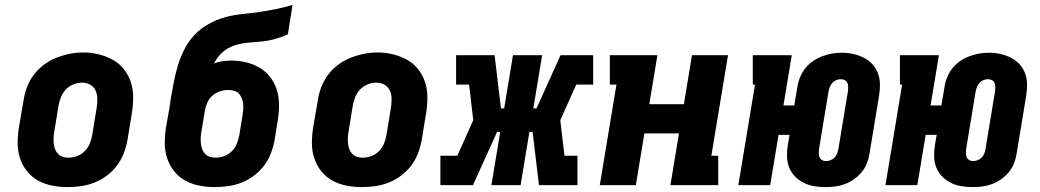

<svg xmlns="http://www.w3.org/2000/svg" viewBox="-20 -755 4240 783"><path d="M256 8Q224 8 193 2Q162 -4 135.5 -18.5Q109 -33 90 -57Q71 -81 61.5 -110Q52 -139 52 -171Q52 -203 57 -235L76 -345Q80 -373 90 -399.5Q100 -426 117.5 -449.5Q135 -473 159 -491Q183 -509 210 -519.5Q237 -530 264.5 -535.5Q292 -541 320 -541Q352 -541 382.5 -533.5Q413 -526 439.5 -511.5Q466 -497 485 -473Q504 -449 513.5 -420Q523 -391 523 -359Q523 -327 518 -295L500 -185Q495 -157 485 -130.5Q475 -104 457.5 -80.5Q440 -57 416 -39Q392 -21 365.5 -10.5Q339 0 311 4Q283 8 256 8ZM259 -112Q277 -112 294.5 -118.5Q312 -125 325.5 -138.5Q339 -152 346 -169.5Q353 -187 356 -204L374 -314Q377 -333 377 -351Q377 -369 370 -385Q363 -401 348 -409.5Q333 -418 314 -418Q297 -418 279.5 -411Q262 -404 249 -390.5Q236 -377 229 -360Q222 -343 219 -326L201 -216Q199 -204 198.5 -191.5Q198 -179 199.5 -167.5Q201 -156 205 -145.5Q209 -135 217 -127Q225 -119 236 -115.5Q247 -112 259 -112Z M856 8Q824 8 793 2Q762 -4 735.5 -18.5Q709 -33 690 -57Q671 -81 661.5 -110Q652 -139 652 -171Q652 -203 657 -235L671 -315Q672 -324 673.5 -332.5Q675 -341 676 -350Q682 -384 688.5 -418.5Q695 -453 705 -486.5Q715 -520 731.5 -553Q748 -586 773 -612.5Q798 -639 830.5 -657Q863 -675 897.5 -684.5Q932 -694 966.5 -697.5Q1001 -701 1036 -706Q1071 -711 1105.5 -718Q1140 -725 1173 -735L1154 -615Q1134 -606 1114 -599.5Q1094 -593 1073.5 -589.5Q1053 -586 1032.5 -584.5Q1012 -583 991.5 -581Q971 -579 950.5 -574Q930 -569 911 -558.5Q892 -548 877 -531.5Q862 -515 853 -496Q869 -503 887 -505.5Q905 -508 922 -508Q953 -508 983 -501Q1013 -494 1038.5 -479Q1064 -464 1082 -440.5Q1100 -417 1109 -388Q1118 -359 1118 -327.5Q1118 -296 1113 -265L1100 -185Q1095 -157 1085 -130.5Q1075 -104 1057.5 -80.5Q1040 -57 1016 -39Q992 -21 965.5 -10.5Q939 0 911 4Q883 8 856 8ZM859 -112Q877 -112 894.5 -118.5Q912 -125 925.5 -138.5Q939 -152 946 -169.5Q953 -187 956 -204L969 -284Q971 -296 972 -308.5Q973 -321 971.5 -332.5Q970 -344 966 -354.5Q962 -365 954.5 -373Q947 -381 935.5 -384.5Q924 -388 912 -388Q895 -388 878.5 -383Q862 -378 848 -366.5Q834 -355 826.5 -338.5Q819 -322 816 -306L801 -216Q799 -204 798.5 -191.5Q798 -179 799.5 -167.5Q801 -156 805 -145.5Q809 -135 817 -127Q825 -119 836 -115.5Q847 -112 859 -112Z M1456 8Q1424 8 1393 2Q1362 -4 1335.5 -18.5Q1309 -33 1290 -57Q1271 -81 1261.5 -110Q1252 -139 1252 -171Q1252 -203 1257 -235L1276 -345Q1280 -373 1290 -399.5Q1300 -426 1317.5 -449.5Q1335 -473 1359 -491Q1383 -509 1410 -519.5Q1437 -530 1464.5 -535.5Q1492 -541 1520 -541Q1552 -541 1582.5 -533.5Q1613 -526 1639.5 -511.5Q1666 -497 1685 -473Q1704 -449 1713.5 -420Q1723 -391 1723 -359Q1723 -327 1718 -295L1700 -185Q1695 -157 1685 -130.5Q1675 -104 1657.5 -80.5Q1640 -57 1616 -39Q1592 -21 1565.5 -10.5Q1539 0 1511 4Q1483 8 1456 8ZM1459 -112Q1477 -112 1494.5 -118.5Q1512 -125 1525.5 -138.5Q1539 -152 1546 -169.5Q1553 -187 1556 -204L1574 -314Q1577 -333 1577 -351Q1577 -369 1570 -385Q1563 -401 1548 -409.5Q1533 -418 1514 -418Q1497 -418 1479.5 -411Q1462 -404 1449 -390.5Q1436 -377 1429 -360Q1422 -343 1419 -326L1401 -216Q1399 -204 1398.5 -191.5Q1398 -179 1399.5 -167.5Q1401 -156 1405 -145.5Q1409 -135 1417 -127Q1425 -119 1436 -115.5Q1447 -112 1459 -112Z M1776 0V-120H1845L1910 -265L1893 -410H1840V-530H1997L2023 -313H2036L2072 -530H2191L2155 -313H2168L2266 -530H2399V-410H2330L2265 -265L2282 -120H2335V0H2178L2152 -217H2139L2103 0H1984L2020 -217H2007L1909 0Z M2426 0 2494 -410H2467V-530H2661L2628 -330H2769L2802 -530H2949L2881 -120H2909V0H2714L2749 -211H2608L2573 0Z M3346 8Q3322 8 3299 4Q3276 0 3256.5 -10Q3237 -20 3221.5 -36Q3206 -52 3198 -73Q3190 -94 3189.5 -117.5Q3189 -141 3193 -165L3200 -205H3155L3121 0H2991L3059 -410H3050V-530H3209L3175 -325H3219L3232 -401Q3235 -421 3243 -440.5Q3251 -460 3264 -476.5Q3277 -493 3295 -505.5Q3313 -518 3333 -525.5Q3353 -533 3373 -536.5Q3393 -540 3413 -540Q3437 -540 3459.5 -535Q3482 -530 3502 -520Q3522 -510 3537 -494Q3552 -478 3560 -457Q3568 -436 3568.5 -412.5Q3569 -389 3565 -365L3526 -129Q3523 -109 3515.5 -89.5Q3508 -70 3494.5 -53.5Q3481 -37 3463.5 -24.5Q3446 -12 3426 -4.5Q3406 3 3386 5.5Q3366 8 3346 8ZM3348 -98Q3357 -98 3366.5 -101.5Q3376 -105 3383 -112Q3390 -119 3393.5 -128Q3397 -137 3399 -147L3438 -383Q3439 -391 3439 -400Q3439 -409 3436 -416.5Q3433 -424 3425.5 -428Q3418 -432 3409 -432Q3400 -432 3391 -428.5Q3382 -425 3375 -417.5Q3368 -410 3364.5 -401Q3361 -392 3359 -383L3320 -147Q3319 -139 3319 -130Q3319 -121 3322 -114Q3325 -107 3332 -102.5Q3339 -98 3348 -98Z M3946 8Q3922 8 3899 4Q3876 0 3856.5 -10Q3837 -20 3821.5 -36Q3806 -52 3798 -73Q3790 -94 3789.5 -117.5Q3789 -141 3793 -165L3800 -205H3755L3721 0H3591L3659 -410H3650V-530H3809L3775 -325H3819L3832 -401Q3835 -421 3843 -440.5Q3851 -460 3864 -476.5Q3877 -493 3895 -505.5Q3913 -518 3933 -525.5Q3953 -533 3973 -536.5Q3993 -540 4013 -540Q4037 -540 4059.5 -535Q4082 -530 4102 -520Q4122 -510 4137 -494Q4152 -478 4160 -457Q4168 -436 4168.5 -412.5Q4169 -389 4165 -365L4126 -129Q4123 -109 4115.5 -89.5Q4108 -70 4094.5 -53.5Q4081 -37 4063.5 -24.5Q4046 -12 4026 -4.5Q4006 3 3986 5.5Q3966 8 3946 8ZM3948 -98Q3957 -98 3966.5 -101.5Q3976 -105 3983 -112Q3990 -119 3993.5 -128Q3997 -137 3999 -147L4038 -383Q4039 -391 4039 -400Q4039 -409 4036 -416.5Q4033 -424 4025.5 -428Q4018 -432 4009 -432Q4000 -432 3991 -428.5Q3982 -425 3975 -417.5Q3968 -410 3964.5 -401Q3961 -392 3959 -383L3920 -147Q3919 -139 3919 -130Q3919 -121 3922 -114Q3925 -107 3932 -102.5Q3939 -98 3948 -98Z"/></svg>

Font: Iosevka Slab Heavy Extended
Style: Italic
Weight: 900
Width: 7
Italic angle: -9°
Monospace: yes
Designer: Belleve Invis
Foundry: Belleve Invis
Version: Version 11.1.0; ttfautohint (v1.8.3)